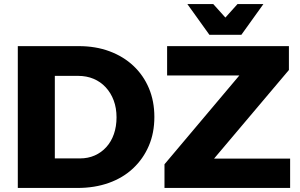

<svg xmlns="http://www.w3.org/2000/svg" viewBox="-20 -929 1482 949"><path d="M370 -701Q453 -701 521.5 -675.5Q590 -650 639.5 -603.5Q689 -557 716 -493Q743 -429 743 -351Q743 -272 715.5 -208Q688 -144 638 -97Q588 -50 518 -25Q448 0 363 0H68V-701ZM375 -146Q415 -146 448 -160.5Q481 -175 505.5 -202Q530 -229 543 -266.5Q556 -304 556 -349Q556 -395 542 -432.5Q528 -470 502.5 -497.5Q477 -525 442.5 -539.5Q408 -554 366 -554H251V-146ZM806 -701H1408V-583L1038 -145H1414V0H793V-117L1163 -556H806ZM1173 -757H1015L906 -909H1034L1140 -791H1048L1154 -909H1282Z"/></svg>

Font: Alexandria
Style: Bold
Weight: 700
Designer: Mohamed Gaber
Foundry: Kief Type Foundry
Version: Version 5.100